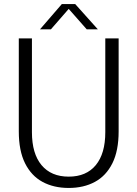

<svg xmlns="http://www.w3.org/2000/svg" viewBox="-20 -918 680 950"><path d="M320 12Q246 12 190.5 -18Q135 -48 104 -110Q73 -172 73 -268V-728H138V-264Q138 -158 185.5 -101Q233 -44 320 -44Q407 -44 454 -101Q501 -158 501 -264V-728H567V-268Q567 -172 536 -110Q505 -48 449.5 -18Q394 12 320 12ZM178 -773 286 -898H352L464 -773H409L320 -874L232 -773Z"/></svg>

Font: Murecho Thin Light
Style: Regular
Weight: 300
Version: Version 1.010